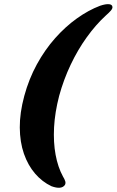

<svg xmlns="http://www.w3.org/2000/svg" viewBox="-20 -771 557 917"><path d="M96 -313Q118 -394 156 -463.5Q194 -533 243.2 -588.5Q292.5 -644 347.5 -683.2Q402.5 -722.5 458 -743.5Q485 -752.5 500.5 -751Q516 -749.5 517 -738Q518 -730.5 509.8 -720.8Q501.5 -711 485 -696.5Q437.5 -653 394.5 -593.2Q351.5 -533.5 317.8 -462.5Q284 -391.5 262.5 -313Q242 -234 238.2 -162.8Q234.5 -91.5 245.5 -32Q256.5 27.5 280.5 71.5Q289 85.5 291.8 95.2Q294.5 105 289.5 113Q273 135.5 226 118.5Q181.5 97.5 147.5 58Q113.5 18.5 94.2 -37Q75 -92.5 74.5 -162Q74 -231.5 96 -313Z"/></svg>

Font: Fraunces Black
Style: Italic
Weight: 900
Italic angle: -16°
Version: Version 1.000;[b76b70a41]